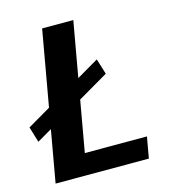

<svg xmlns="http://www.w3.org/2000/svg" viewBox="-118 -760 760 845"><g transform="rotate(-15 261.5 -337.5)"><path d="M6 -197.5 370 -410 348 -481 -15.5 -268.5ZM31.5 0H456.5L473.5 -96.5H190.5L293 -675H151Z"/></g></svg>

Font: Anybody UltraCondensed Thin SemiBold
Style: Italic
Weight: 600
Italic angle: -10°
Version: Version 1.111